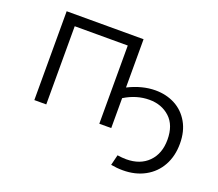

<svg xmlns="http://www.w3.org/2000/svg" viewBox="-113 -642 1117 983"><g transform="rotate(20 445.5 -150.5)"><path d="M660 -259Q719 -259 766.5 -234Q814 -209 842 -160.5Q870 -112 870 -45Q870 23 841.5 74.5Q813 126 761 154.5Q709 183 641 183Q608 183 576 177L590 120Q617 124 638 124Q714 124 758.5 79Q803 34 803 -42Q803 -121 758.5 -162Q714 -203 647 -203Q577 -203 512 -163V0H447V-426H158V0H93V-484H512V-221Q588 -259 660 -259Z"/></g></svg>

Font: Montserrat Ace
Style: Regular
Weight: 400
Designer: Julieta Ulanovsky
Foundry: Julieta Ulanovsky
Version: Version 1